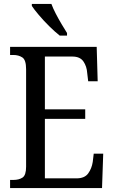

<svg xmlns="http://www.w3.org/2000/svg" viewBox="-20 -951 576 971"><path d="M31 0V-41H47Q76 -41 94 -53Q112 -65 112 -108V-601Q112 -648 93 -660.5Q74 -673 47 -673H31V-714H469L474 -540H426L421 -582Q419 -615 402 -640Q385 -665 346 -665H207V-398H411V-350H207V-49H367Q408 -49 426 -74Q444 -99 449 -132L454 -174H502L496 0ZM282 -771Q259 -789 230 -817.5Q201 -846 176.5 -875Q152 -904 141 -921V-931H240Q248 -909 262 -882Q276 -855 291.5 -829Q307 -803 319 -784V-771Z"/></svg>

Font: Noto Serif Georgian Condensed
Style: Regular
Weight: 400
Width: 3
Designer: Monotype Design Team, Akaki Razmadze
Foundry: Google LLC
Version: Version 2.003; ttfautohint (v1.8.4.7-5d5b)